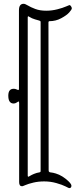

<svg xmlns="http://www.w3.org/2000/svg" viewBox="-20 -764 418 1004"><path d="M125 155.3Q125 160.2 128.9 160.2Q129.9 160.2 136.7 155.8Q143.6 151.4 157.2 145.5Q170.9 139.6 188.5 136.7Q192.4 135.7 192.4 130.9V-649.4Q192.4 -654.3 186 -656.2Q179.7 -658.2 163.6 -662.6Q147.5 -667 131.8 -676.8Q129.9 -678.7 127.9 -678.7Q125 -678.7 125 -673.8ZM103.5 -744.1Q111.3 -744.1 125.5 -735.4Q139.6 -726.6 164.1 -717.3Q188.5 -708 221.7 -708Q251 -708 279.8 -715.3Q308.6 -722.7 326.2 -730.5L342.8 -737.3Q347.7 -737.3 351.6 -731Q355.5 -724.6 355.5 -720.7Q355.5 -713.9 341.8 -698.7Q328.1 -683.6 299.8 -668.5Q271.5 -653.3 239.3 -653.3Q233.4 -653.3 233.4 -646.5L234.4 127Q234.4 133.8 238.3 135.7Q242.2 137.7 249.5 138.2Q256.8 138.7 272.9 143.6Q289.1 148.4 306.6 159.2Q325.2 170.9 339.4 185.1Q353.5 199.2 353.5 207Q353.5 219.7 341.8 219.7Q339.8 219.7 322.8 210.9Q305.7 202.1 274.9 193.4Q244.1 184.6 210.9 184.6Q180.7 184.6 154.3 190.9Q127.9 197.3 113.3 203.6Q98.6 210 95.7 210Q80.1 210 80.1 188.5V-225.6Q80.1 -233.4 76.2 -233.4Q75.2 -233.4 67.4 -228Q59.6 -222.7 51.8 -222.7Q23.4 -222.7 23.4 -263.7Q23.4 -299.8 51.8 -299.8Q59.6 -299.8 66.9 -296.4Q74.2 -293 75.2 -293Q79.1 -293 79.1 -299.8V-710Q79.1 -744.1 103.5 -744.1Z"/></svg>

Font: Goudy Bookletter 1911
Style: Regular
Weight: 400
Version: Version 2010.07.03